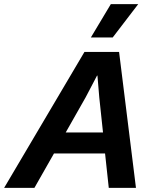

<svg xmlns="http://www.w3.org/2000/svg" viewBox="-68 -912 748 932"><path d="M603 -892 479 -730H373L470 -892ZM342 -660H510L592 0H460L442 -167H194L99 0H-48ZM251 -269H432L414 -438L405 -545H403L348 -440Z"/></svg>

Font: Elaine Sans SemiBold
Style: Italic
Weight: 600
Italic angle: -13°
Designer: Wei Huang
Foundry: Wei Huang
Version: Version 2.001;December 24, 2019;FontCreator 12.0.0.2547 64-b